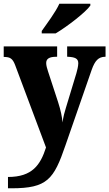

<svg xmlns="http://www.w3.org/2000/svg" viewBox="-22 -786 589 1035"><path d="M203 -619V-606H278C341 -643 441 -721 465 -756V-766H298C278 -721 231 -659 203 -619ZM21 168V229H40C233 229 268 181 331 -3L472 -409C490 -460 509 -479 544 -480H547V-536H340V-480H344C382 -478 400 -471 400 -445C400 -431 394 -405 390 -392L333 -204C327 -186 319 -156 315 -126C313 -153 306 -190 291 -236L237 -401C232 -416 227 -433 227 -446C227 -469 243 -480 282 -480H286V-536H-2V-479H3C31 -478 46 -472 60 -434L226 9C196 103 152 168 21 168Z"/></svg>

Font: Noto Serif Tamil SemiCondensed ExtraBold
Style: Italic
Weight: 800
Width: 4
Italic angle: -12°
Designer: Indian Type Foundry, Tom Grace, and the Monotype Design Team
Foundry: Monotype Imaging Inc.
Version: Version 2.003